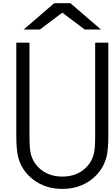

<svg xmlns="http://www.w3.org/2000/svg" viewBox="-20 -1187 707 1217"><path d="M323.6 -1166.7H426.4L619.8 -1000H516.9L375 -1106.8L233.1 -1000H130.2ZM83.3 -916.7H166.7V-333.3Q166.7 -246.1 174.5 -214.8Q190.8 -148.4 244.5 -108.1Q298.2 -67.7 375 -67.7Q451.8 -67.7 505.5 -108.1Q559.2 -148.4 575.5 -214.8Q583.3 -246.1 583.3 -333.3V-916.7H666.7V-333.3Q666.7 -241.5 656.2 -197.3Q634.1 -105.5 557.6 -47.5Q481.1 10.4 375 10.4Q268.9 10.4 192.1 -47.5Q115.2 -105.5 93.8 -197.3Q83.3 -241.5 83.3 -333.3Z"/></svg>

Font: Monoid
Style: Regular
Weight: 400
Width: 4
Monospace: yes
Designer: Andreas Larsen (@larsenwork)
Version: Version 0.61